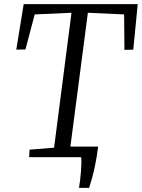

<svg xmlns="http://www.w3.org/2000/svg" viewBox="-20 -763 688 932"><path d="M363.5 149Q366.5 131 369 110.2Q371.5 89.5 373 69.2Q374.5 49 375 31Q375.5 13 374 0L312.5 -51.5H456.5Q450 -1 442 37.5Q434 76 426.2 103.5Q418.5 131 412.5 149ZM121.5 0 123.5 -36.5 242.5 -46 327 -701 148.5 -693 103.5 -523 59 -522 95 -743H648.5L627 -522L584 -521L582.5 -693L406.5 -701L321 -46L442 -36.5L439 0Z"/></svg>

Font: Merriweather 28pt Light
Style: Italic
Weight: 300
Italic angle: -7.8°
Version: Version 2.101